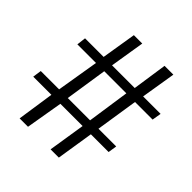

<svg xmlns="http://www.w3.org/2000/svg" viewBox="-234 -853 987 987"><g transform="rotate(45 260.0 -359.0)"><path d="M348.1 0H288.1L319.8 -201.2H158.2L124 0H63L92.8 -201.2H-39.1L-32.2 -249H101.1L139.2 -479H3.9L9.8 -528.8H145L175.8 -717.8H236.8L206.1 -528.8H371.1L398.9 -717.8H462.9L432.1 -528.8H559.1L550.8 -479H422.9L387.2 -249H516.1L508.8 -201.2H379.9ZM164.1 -249H326.2L359.9 -479H199.2Z"/></g></svg>

Font: Jacques Francois
Style: Regular
Weight: 400
Designer: Manvel Shmavonyan, Alexei Vanyashin
Foundry: Cyreal (www.cyreal.org)
Version: Version 1.003